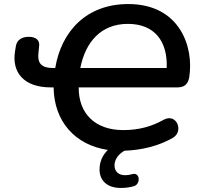

<svg xmlns="http://www.w3.org/2000/svg" viewBox="-20 -735 994 949"><path d="M612 -617C745 -617 809 -530 804 -399H377C402 -526 478 -617 612 -617ZM577 194C600 194 626 191 645 184C676 172 672 114 633 126C618 130 608 131 598 131C566 131 546 112 546 83C546 54 564 28 595 10C683 7 767 -15 833 -53C891 -85 853 -178 789 -143C730 -110 667 -92 589 -92C450 -92 368 -174 369 -303H855C880 -303 907 -309 915 -351C940 -501 870 -715 614 -715C406 -715 283 -579 253 -399H240C186 -399 164 -422 170 -473L173 -503C179 -537 157 -553 122 -553C88 -553 65 -538 59 -510L54 -480C38 -376 99 -303 231 -303H245C247 -136 350 -18 513 6C486 33 472 65 472 103C472 155 507 194 577 194Z"/></svg>

Font: SN Pro Semibold
Style: Italic
Weight: 600
Italic angle: -9°
Designer: Tobias Whetton
Foundry: Supernotes
Version: Version 1.001;Glyphs 3.2 (3249)